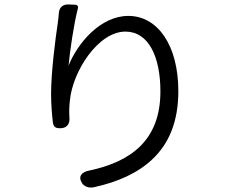

<svg xmlns="http://www.w3.org/2000/svg" viewBox="-20 -800 1020 857"><path d="M661 -90C734 -159 776 -257 776 -393C776 -599 683 -729 553 -729C428 -729 326 -607 286 -507C292 -571 309 -691 328 -764C330 -772 325 -779 314 -779L289 -780H285C261 -781 245 -767 243 -744C242 -729 240 -714 238 -698C226 -619 208 -474 208 -381C208 -332 212 -289 216 -254C219 -231 231 -226 255 -228C280 -230 292 -249 290 -274C288 -302 289 -326 292 -352C304 -480 417 -659 540 -659C643 -659 696 -547 696 -392C696 -171 561 -78 380 -39C345 -33 327 -13 346 17C357 34 378 40 398 36C504 13 595 -27 661 -90Z"/></svg>

Font: GenSenRounded2 TW R
Style: Regular
Weight: 400
Version: Version 2.100;PS 2.1;hotconv 16.6.51;makeotf.lib2.5.65220 DE